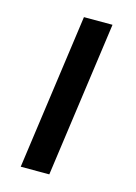

<svg xmlns="http://www.w3.org/2000/svg" viewBox="-86 -561 433 610"><g transform="rotate(15 130.5 -255.5)"><path d="M208 -511H114L43 0H137Z"/></g></svg>

Font: Chivo
Style: Italic
Weight: 400
Italic angle: -8°
Designer: Hector Gatti
Foundry: Omnibus-Type
Version: Version 1.003;PS 001.003;hotconv 1.0.70;makeotf.lib2.5.58329